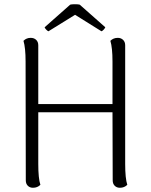

<svg xmlns="http://www.w3.org/2000/svg" viewBox="-20 -878 713 908"><path d="M582 -4Q568 10 547 10Q532 10 522.5 0.5Q513 -9 513 -25L512 -347H161V-103Q161 -34 171 -4Q157 10 136 10Q121 10 111.5 0.5Q102 -9 102 -25L101 -587Q101 -652 91 -685Q105 -699 125 -699Q141 -699 151 -689.5Q161 -680 161 -664V-386H512V-587Q512 -652 502 -685Q516 -699 537 -699Q552 -699 562 -689.5Q572 -680 572 -664V-103Q572 -34 582 -4ZM478 -749Q476 -744 470.5 -738Q465 -732 460 -730L335 -808L209 -730Q204 -732 198 -738.5Q192 -745 191 -749L312 -856Q318 -858 334 -858Q351 -858 357 -856Z"/></svg>

Font: Arima Madurai Light
Style: Regular
Weight: 300
Designer: Joana Correia and Natanael Gama
Foundry: NDISCOVER
Version: Version 1.019